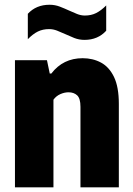

<svg xmlns="http://www.w3.org/2000/svg" viewBox="-20 -808 574 828"><path d="M44.5 0V-548.5H182.5L194.5 -491H201.5Q252 -557 336.5 -557Q380.5 -557 415.8 -538Q451 -519 471.8 -475.8Q492.5 -432.5 492.5 -360V0H327V-347.5Q327 -383.5 312.8 -396.8Q298.5 -410 275.5 -410Q258 -410 240 -402Q222 -394 210.5 -378V0ZM344.5 -636Q321 -636 300.2 -644.2Q279.5 -652.5 260 -661.5Q242.5 -669.5 225.8 -676Q209 -682.5 192 -682.5Q164.5 -682.5 143.2 -672Q122 -661.5 100 -639V-748.5Q136 -787.5 193.5 -787.5Q217 -787.5 237.8 -779.5Q258.5 -771.5 278 -762.5Q295.5 -754.5 312.2 -747.8Q329 -741 346 -741Q373.5 -741 394.8 -751.8Q416 -762.5 438 -784.5V-675.5Q402 -636 344.5 -636Z"/></svg>

Font: Encode Sans Condensed ExtraBold
Style: Regular
Weight: 800
Width: 3
Designer: Multiple Designers
Foundry: Impallari Type
Version: Version 3.000; ttfautohint (v1.8.3) -l 8 -r 50 -G 200 -x 14 